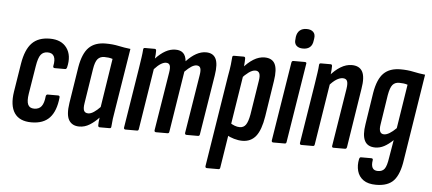

<svg xmlns="http://www.w3.org/2000/svg" viewBox="-55 -811 2551 1134"><g transform="rotate(5 1220.0 -244.5)"><path d="M148 6Q77 6 47 -38.5Q17 -83 30 -166L57 -335Q71 -419 108.5 -457.5Q146 -496 214 -496Q283 -496 315 -451.5Q347 -407 330 -336Q327 -325 319 -325H258Q247 -325 248 -336Q256 -374 246 -394Q236 -414 208 -414Q182 -414 167.5 -395.5Q153 -377 145 -327L118 -161Q111 -117 120.5 -96.5Q130 -76 157 -76Q186 -76 200.5 -95Q215 -114 219 -155Q221 -166 230 -166H291Q302 -166 301 -155Q293 -74 256 -34Q219 6 148 6Z M432 6Q389 6 370 -25.5Q351 -57 362 -128L396 -344Q410 -425 445.5 -460.5Q481 -496 545 -496Q587 -496 622 -488.5Q657 -481 693 -477L636 -123Q629 -84 625.5 -57Q622 -30 621 -11Q621 0 611 0H553Q543 0 543 -11Q543 -20 544 -32Q545 -44 547 -57Q522 -30 493 -12Q464 6 432 6ZM478 -76Q493 -76 511.5 -88.5Q530 -101 548 -120L593 -409Q581 -413 569 -414.5Q557 -416 544 -416Q519 -416 504.5 -399.5Q490 -383 483 -338L451 -134Q446 -103 452.5 -89.5Q459 -76 478 -76Z M706 0Q695 0 696 -11L753 -367Q759 -406 763 -433.5Q767 -461 768 -479Q768 -490 778 -490H836Q845 -490 845 -479Q845 -470 844.5 -457.5Q844 -445 842 -433Q871 -464 900 -480Q929 -496 959 -496Q989 -496 1005 -480.5Q1021 -465 1024 -433Q1053 -464 1082 -480Q1111 -496 1140 -496Q1182 -496 1198 -464.5Q1214 -433 1203 -365L1146 -11Q1145 0 1135 0H1068Q1057 0 1058 -11L1114 -358Q1119 -388 1113.5 -401Q1108 -414 1091 -414Q1077 -414 1060.5 -403.5Q1044 -393 1022 -371L965 -11Q964 0 955 0H887Q876 0 877 -11L933 -358Q938 -388 932.5 -401Q927 -414 910 -414Q896 -414 879 -403.5Q862 -393 841 -370L784 -11Q783 0 774 0Z M1398 6Q1375 6 1349 -1.5Q1323 -9 1303 -21L1315 -95Q1330 -85 1345.5 -79Q1361 -73 1376 -73Q1399 -73 1412 -91Q1425 -109 1433 -153L1465 -356Q1470 -386 1463.5 -400Q1457 -414 1440 -414Q1422 -414 1400.5 -398.5Q1379 -383 1357 -358L1356 -417Q1389 -456 1421.5 -476Q1454 -496 1487 -496Q1532 -496 1548.5 -464Q1565 -432 1554 -363L1521 -150Q1508 -68 1478.5 -31Q1449 6 1398 6ZM1205 185Q1194 185 1195 174L1281 -367Q1289 -410 1292 -436Q1295 -462 1296 -479Q1296 -490 1306 -490H1364Q1373 -490 1373 -479Q1373 -461 1370.5 -435Q1368 -409 1365 -392L1370 -377L1283 174Q1282 185 1273 185Z M1582 0Q1571 0 1572 -11L1647 -479Q1649 -490 1658 -490H1726Q1731 -490 1734 -487.5Q1737 -485 1735 -479L1660 -11Q1659 0 1650 0ZM1708 -568Q1682 -568 1668.5 -581.5Q1655 -595 1659 -620L1660 -633Q1664 -659 1679.5 -672Q1695 -685 1720 -685Q1746 -685 1759.5 -671.5Q1773 -658 1769 -633L1767 -620Q1764 -594 1749 -581Q1734 -568 1708 -568Z M1939 0Q1928 0 1930 -11L1985 -354Q1990 -387 1983.5 -400.5Q1977 -414 1958 -414Q1940 -414 1919.5 -401Q1899 -388 1878 -363L1875 -420Q1905 -456 1938 -476Q1971 -496 2004 -496Q2050 -496 2067.5 -463.5Q2085 -431 2073 -361L2018 -11Q2016 0 2007 0ZM1749 0Q1738 0 1739 -11L1796 -367Q1802 -406 1806 -433.5Q1810 -461 1811 -479Q1811 -490 1821 -490H1879Q1888 -490 1888 -479Q1888 -460 1885 -434Q1882 -408 1880 -391L1885 -376L1827 -11Q1826 0 1817 0Z M2293 -496Q2335 -496 2369.5 -488.5Q2404 -481 2440 -477L2359 35Q2347 120 2313 158Q2279 196 2208 196Q2160 196 2132.5 176.5Q2105 157 2096 124Q2087 91 2095 53Q2098 42 2105 42H2166Q2178 42 2176 53Q2171 82 2179.5 98Q2188 114 2212 114Q2238 114 2251 96.5Q2264 79 2271 30L2289 -76Q2262 -50 2236.5 -36.5Q2211 -23 2184 -23Q2138 -23 2121 -56.5Q2104 -90 2115 -156L2144 -344Q2158 -426 2193.5 -461Q2229 -496 2293 -496ZM2229 -105Q2258 -105 2301 -148L2342 -409Q2330 -413 2318 -414.5Q2306 -416 2292 -416Q2267 -416 2253 -399.5Q2239 -383 2231 -338L2204 -163Q2194 -105 2229 -105Z"/></g></svg>

Font: Sofia Sans Extra Condensed SemiBold
Style: Italic
Weight: 600
Italic angle: -9°
Designer: Botio Nikoltchev, Ani Petrova
Foundry: lettersoup
Version: Version 4.101